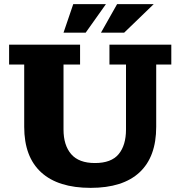

<svg xmlns="http://www.w3.org/2000/svg" viewBox="-20 -898 872 928"><path d="M468 -740 546 -878H723L580 -740ZM287 -740 334 -878H492L394 -740ZM418 10Q261 10 179 -65Q97 -140 97 -285V-586H24V-682H367V-586H287V-272Q287 -196 324 -153Q361 -110 439 -110Q518 -110 553.5 -153Q589 -196 589 -272V-586H509V-682H808V-586H735V-285Q735 -140 654.5 -65Q574 10 418 10Z"/></svg>

Font: Montagu Slab 16pt
Style: Bold
Weight: 700
Designer: Florian Karsten
Foundry: Florian Karsten
Version: Version 1.000; ttfautohint (v1.8.3)